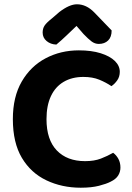

<svg xmlns="http://www.w3.org/2000/svg" viewBox="-20 -859 615 896"><path d="M539 -524Q539 -501 527 -484Q515 -467 500 -457Q475 -474 443.5 -487Q412 -500 369 -500Q316 -500 277 -477Q238 -454 217.5 -410Q197 -366 197 -303Q197 -207 245 -157Q293 -107 377 -107Q420 -107 451 -119Q482 -131 508 -146Q523 -135 532.5 -117.5Q542 -100 542 -77Q542 -57 531.5 -40Q521 -23 496 -11Q477 -1 442 8Q407 17 357 17Q269 17 196.5 -17.5Q124 -52 82 -122.5Q40 -193 40 -303Q40 -407 81.5 -478.5Q123 -550 193 -587Q263 -624 348 -624Q407 -624 450 -610.5Q493 -597 516 -574.5Q539 -552 539 -524ZM337 -738Q315 -717 291 -694Q267 -671 243 -651Q216 -652 197.5 -667.5Q179 -683 179 -707Q179 -726 188 -739.5Q197 -753 221 -772L257 -803Q304 -839 339 -839Q383 -839 420 -801L501 -717Q501 -686 484.5 -670Q468 -654 441 -654Q423 -654 407.5 -665.5Q392 -677 370 -700Z"/></svg>

Font: Baloo Bhaijaan 2
Style: Bold
Weight: 700
Designer: Sanskriti Dholi, Noopur Datye and Ek Type
Foundry: Ek Type
Version: Version 1.701